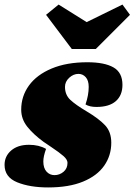

<svg xmlns="http://www.w3.org/2000/svg" viewBox="-48 -803 590 842"><path d="M177 -158 143 -181Q98 -214 71.5 -247.5Q45 -281 45 -322Q45 -381 79 -428Q113 -475 178.5 -502.5Q244 -530 335 -530Q410 -530 449.5 -507.5Q489 -485 489 -431Q489 -385 460 -359.5Q431 -334 375 -334Q345 -334 327 -345Q341 -386 341 -422Q341 -450 328 -464.5Q315 -479 296 -479Q274 -479 255.5 -462Q237 -445 237 -422Q237 -387 260.5 -365Q284 -343 333 -314Q385 -283 412.5 -254Q440 -225 440 -177Q440 -121 409 -76.5Q378 -32 316 -6.5Q254 19 163 19Q83 19 27.5 -3.5Q-28 -26 -28 -80Q-28 -118 1 -143Q30 -168 79 -168Q123 -168 154 -150Q142 -117 142 -95Q142 -66 156 -50.5Q170 -35 191 -35Q213 -35 230.5 -49.5Q248 -64 248 -89Q248 -103 230.5 -118.5Q213 -134 177 -158ZM489 -783 522 -738 372 -588H267L154 -738L209 -783L332 -706Z"/></svg>

Font: Sansita Black Italic
Style: Regular
Weight: 900
Italic angle: -11°
Designer: Pablo Cosgaya
Foundry: Omnibus-Type
Version: Version 1.006